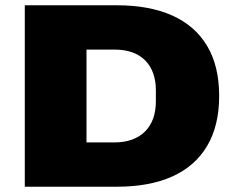

<svg xmlns="http://www.w3.org/2000/svg" viewBox="-20 -708 896 728"><path d="M74 0V-688H423Q546 -688 632.5 -649.5Q719 -611 765 -534.5Q811 -458 811 -344Q811 -231 765 -154Q719 -77 632.5 -38.5Q546 0 423 0ZM308 -168H414Q452 -168 481.5 -179Q511 -190 531 -210.5Q551 -231 561 -259.5Q571 -288 571 -324V-366Q571 -401 561 -429.5Q551 -458 531 -478.5Q511 -499 481.5 -509.5Q452 -520 414 -520H308Z"/></svg>

Font: Archivo SemiExpanded Black
Style: Regular
Weight: 900
Width: 6
Designer: Hector Gatti
Foundry: Omnibus-Type
Version: Version 2.001